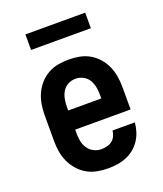

<svg xmlns="http://www.w3.org/2000/svg" viewBox="-135 -808 770 905"><g transform="rotate(-20 250.0 -355.5)"><path d="M252 8Q225 8 198 3Q171 -2 147 -15.5Q123 -29 105 -49.5Q87 -70 75.5 -94.5Q64 -119 59.5 -146Q55 -173 55 -200V-330Q55 -357 59.5 -384Q64 -411 75 -435.5Q86 -460 104 -480.5Q122 -501 145.5 -514.5Q169 -528 196 -533Q223 -538 250 -538Q277 -538 304 -533Q331 -528 354.5 -514.5Q378 -501 396 -480.5Q414 -460 425 -435.5Q436 -411 440.5 -384Q445 -357 445 -330V-217H167V-200Q167 -180 170.5 -160Q174 -140 185 -123.5Q196 -107 214 -97.5Q232 -88 252 -88Q266 -88 280.5 -91.5Q295 -95 306 -103.5Q317 -112 323.5 -125.5Q330 -139 331 -153H443Q441 -130 434 -107.5Q427 -85 414 -65.5Q401 -46 383 -31.5Q365 -17 343.5 -8Q322 1 298.5 4.5Q275 8 252 8ZM167 -313H333V-330Q333 -350 329.5 -369.5Q326 -389 316 -406Q306 -423 288 -432.5Q270 -442 250 -442Q230 -442 212 -432.5Q194 -423 184 -406Q174 -389 170.5 -369.5Q167 -350 167 -330ZM100 -641V-719H400V-641Z"/></g></svg>

Font: Iosevka Slab
Style: Bold
Weight: 700
Monospace: yes
Designer: Belleve Invis
Foundry: Belleve Invis
Version: Version 11.1.1; ttfautohint (v1.8.3)